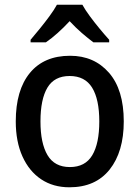

<svg xmlns="http://www.w3.org/2000/svg" viewBox="-20 -786 593 816"><path d="M506 -270Q506 -141 446 -65.5Q386 10 275 10Q206 10 155 -24Q104 -58 75.5 -121Q47 -184 47 -270Q47 -403 107 -476Q167 -549 278 -549Q380 -549 443 -477Q506 -405 506 -270ZM152 -270Q152 -177 182 -126.5Q212 -76 277 -76Q342 -76 372 -126Q402 -176 402 -270Q402 -364 371.5 -413.5Q341 -463 276 -463Q211 -463 181.5 -413.5Q152 -364 152 -270ZM330 -766Q342 -744 362 -717Q382 -690 403.5 -664Q425 -638 444 -617V-606H377Q354 -623 327.5 -646Q301 -669 276 -696Q224 -640 175 -606H110V-617Q128 -638 149.5 -664.5Q171 -691 190.5 -717.5Q210 -744 222 -766Z"/></svg>

Font: Noto Sans Sinhala SemiCondensed Medium
Style: Regular
Weight: 500
Width: 4
Designer: Jelle Bosma - Monotype Design Team
Foundry: Monotype Imaging Inc.
Version: Version 2.006; ttfautohint (v1.8.4.7-5d5b)